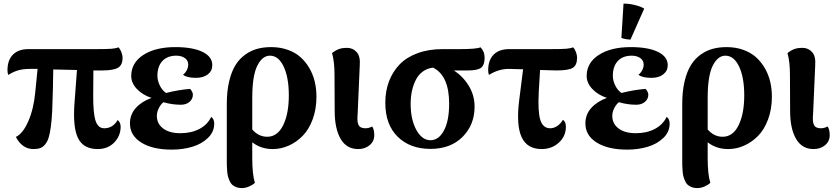

<svg xmlns="http://www.w3.org/2000/svg" viewBox="-20 -783 4487 1028"><path d="M502.9 15.1Q427.2 15.1 398.2 -42.7Q369.1 -100.6 378.9 -231.9L392.1 -408.2L265.1 -411.1L263.2 -306.2Q261.7 -236.3 259.5 -189.5Q257.3 -142.6 252.2 -104.7Q247.1 -66.9 240.2 -45.4Q233.4 -23.9 221.4 -9.5Q209.5 4.9 195.1 10Q180.7 15.1 159.2 15.1Q99.1 15.1 64.9 -49.8Q103 -67.9 131.8 -134.3Q160.6 -200.7 168.9 -290L181.2 -414.1H141.1Q105 -414.1 78.6 -406.7Q52.2 -399.4 23.9 -381.8Q20 -393.6 20 -407.2Q20 -460.9 49.3 -490.5Q78.6 -520 131.8 -520H494.1Q554.2 -520 577.9 -522Q601.6 -523.9 613.8 -529.8Q623 -521.5 629.6 -504.6Q636.2 -487.8 636.2 -472.2Q636.2 -435.5 612.5 -420.7Q588.9 -405.8 526.9 -405.8H480L479 -273.9Q478.5 -176.8 491.7 -136.5Q504.9 -96.2 538.1 -96.2Q584 -96.2 609.9 -140.1Q616.7 -136.2 621.3 -126.2Q626 -116.2 626 -105Q626 -55.7 591.8 -20.3Q557.6 15.1 502.9 15.1Z M899.9 18.1Q796.9 18.1 736.3 -19.8Q675.8 -57.6 675.8 -122.1Q675.8 -169.9 706.8 -204.6Q737.8 -239.3 791 -258.8Q742.7 -274.9 712.6 -306.9Q682.6 -338.9 682.6 -376Q682.6 -446.8 747.3 -488.8Q812 -530.8 918.9 -530.8Q1012.2 -530.8 1064.5 -505.1Q1116.7 -479.5 1116.7 -434.1Q1116.7 -403.3 1092.8 -384.8Q1068.8 -366.2 1029.8 -366.2Q980.5 -366.2 960 -382.8Q973.1 -393.1 980.5 -408Q987.8 -422.9 987.8 -437Q987.8 -459.5 969.5 -472.2Q951.2 -484.9 923.8 -484.9Q876 -484.9 849.4 -456.3Q822.8 -427.7 822.8 -377Q822.8 -353 834.7 -327.1Q846.7 -301.3 868.7 -285.2Q934.1 -301.8 998 -307.1Q1012.7 -290.5 1012.7 -275.9Q1012.7 -253.4 994.9 -237.8Q977.1 -222.2 947.8 -222.2Q901.4 -222.2 855 -235.8Q839.4 -222.7 829.6 -202.6Q819.8 -182.6 819.8 -162.1Q819.8 -120.6 853.5 -95.2Q887.2 -69.8 945.8 -69.8Q1003.9 -69.8 1047.4 -92.5Q1090.8 -115.2 1110.8 -157.2Q1127 -146 1127 -121.1Q1127 -76.7 1093 -44.2Q1059.1 -11.7 1008.5 3.2Q958 18.1 899.9 18.1Z M1274.4 224.1Q1257.8 224.1 1244.9 219Q1231.9 213.9 1223.6 206.5Q1215.3 199.2 1209.5 185.8Q1203.6 172.4 1200.7 161.9Q1197.8 151.4 1196.3 133.1Q1194.8 114.7 1194.6 104.7Q1194.3 94.7 1194.3 76.2V-226.1Q1194.3 -294.4 1207 -347.7Q1219.7 -400.9 1241.2 -435.1Q1262.7 -469.2 1293.5 -491Q1324.2 -512.7 1357.9 -521.7Q1391.6 -530.8 1431.6 -530.8Q1480 -530.8 1520.5 -516.4Q1561 -502 1589.1 -476.8Q1617.2 -451.7 1636.7 -417.7Q1656.2 -383.8 1665.3 -345.5Q1674.3 -307.1 1674.3 -265.1Q1674.3 -198.7 1654.1 -144Q1633.8 -89.4 1600.3 -55.4Q1566.9 -21.5 1525.6 -3.2Q1484.4 15.1 1440.4 15.1Q1377.4 15.1 1330.6 -21V63Q1330.6 150.9 1344.7 195.8Q1334 206.5 1314.2 215.3Q1294.4 224.1 1274.4 224.1ZM1330.6 -89.8Q1364.3 -50.8 1410.6 -50.8Q1465.8 -50.8 1496.1 -112.5Q1526.4 -174.3 1526.4 -272Q1526.4 -368.2 1498.8 -426.5Q1471.2 -484.9 1425.3 -484.9Q1384.3 -484.9 1357.4 -430.7Q1330.6 -376.5 1330.6 -257.8Z M1897.9 15.1Q1835.4 15.1 1803.7 -39.6Q1772 -94.2 1772 -189L1771 -384.8Q1771 -452.1 1757.8 -499Q1778.8 -515.1 1796.6 -521Q1814.5 -526.9 1836.9 -526.9Q1869.1 -526.9 1889.6 -504.2Q1910.2 -481.4 1906.2 -433.1L1895 -174.8Q1890.6 -132.8 1899.4 -114.5Q1908.2 -96.2 1936 -96.2Q1956.1 -96.2 1972.2 -106Q1983.9 -91.3 1983.9 -59.1Q1983.9 -26.4 1959 -5.6Q1934.1 15.1 1897.9 15.1Z M2284.7 14.2Q2175.8 14.2 2109.4 -50.8Q2043 -115.7 2043 -232.9Q2043 -294.4 2062.3 -346.2Q2081.5 -397.9 2118.7 -437Q2155.8 -476.1 2215.1 -498Q2274.4 -520 2349.6 -520H2442.9Q2531.2 -520 2552.7 -529.8Q2574.7 -507.8 2574.7 -474.1Q2574.7 -434.6 2555.7 -420.2Q2536.6 -405.8 2485.8 -405.8H2409.7Q2457.5 -376 2489.3 -324.5Q2521 -272.9 2521 -211.9Q2521 -114.7 2456.8 -50.3Q2392.6 14.2 2284.7 14.2ZM2178.7 -227.1Q2178.7 -142.6 2209.2 -87.4Q2239.7 -32.2 2284.7 -32.2Q2329.1 -32.2 2356.9 -84.2Q2384.8 -136.2 2384.8 -228Q2384.8 -377.9 2298.8 -420.9Q2268.1 -417.5 2244.4 -400.4Q2220.7 -383.3 2206.8 -356.2Q2192.9 -329.1 2185.8 -296.6Q2178.7 -264.2 2178.7 -227.1Z M2879.9 15.1Q2802.2 15.1 2772.7 -49.1Q2743.2 -113.3 2759.8 -246.1L2780.8 -412.1Q2727.1 -414.1 2703.6 -414.1Q2649.9 -414.1 2597.7 -381.8Q2593.8 -393.6 2593.8 -407.2Q2593.8 -460.9 2623 -490.5Q2652.3 -520 2705.6 -520H2927.7Q2987.8 -520 3011.7 -522Q3035.6 -523.9 3047.9 -529.8Q3057.1 -521.5 3063.5 -504.9Q3069.8 -488.3 3069.8 -474.1Q3069.8 -434.1 3046.9 -419.9Q3023.9 -405.8 2960.9 -405.8Q2938.5 -405.8 2871.6 -408.2L2864.7 -292Q2858.9 -185.1 2873 -140.6Q2887.2 -96.2 2925.8 -96.2Q2945.3 -96.2 2963.4 -108.2Q2981.4 -120.1 2993.7 -141.1Q3009.8 -132.8 3009.8 -104Q3009.8 -53.7 2972.2 -19.3Q2934.6 15.1 2879.9 15.1Z M3338.4 18.1Q3235.4 18.1 3174.8 -19.8Q3114.3 -57.6 3114.3 -122.1Q3114.3 -169.9 3145.3 -204.6Q3176.3 -239.3 3229.5 -258.8Q3181.2 -274.9 3151.1 -306.9Q3121.1 -338.9 3121.1 -376Q3121.1 -446.8 3185.8 -488.8Q3250.5 -530.8 3357.4 -530.8Q3450.7 -530.8 3502.9 -505.1Q3555.2 -479.5 3555.2 -434.1Q3555.2 -403.3 3531.2 -384.8Q3507.3 -366.2 3468.3 -366.2Q3418.9 -366.2 3398.4 -382.8Q3411.6 -393.1 3418.9 -408Q3426.3 -422.9 3426.3 -437Q3426.3 -459.5 3408 -472.2Q3389.6 -484.9 3362.3 -484.9Q3314.5 -484.9 3287.8 -456.3Q3261.2 -427.7 3261.2 -377Q3261.2 -353 3273.2 -327.1Q3285.2 -301.3 3307.1 -285.2Q3372.6 -301.8 3436.5 -307.1Q3451.2 -290.5 3451.2 -275.9Q3451.2 -253.4 3433.3 -237.8Q3415.5 -222.2 3386.2 -222.2Q3339.8 -222.2 3293.5 -235.8Q3277.8 -222.7 3268.1 -202.6Q3258.3 -182.6 3258.3 -162.1Q3258.3 -120.6 3292 -95.2Q3325.7 -69.8 3384.3 -69.8Q3442.4 -69.8 3485.8 -92.5Q3529.3 -115.2 3549.3 -157.2Q3565.4 -146 3565.4 -121.1Q3565.4 -76.7 3531.5 -44.2Q3497.6 -11.7 3447 3.2Q3396.5 18.1 3338.4 18.1ZM3307.1 -580.1 3318.4 -763.2Q3344.7 -764.6 3378.4 -756.3Q3412.1 -748 3429.2 -736.8L3355.5 -570.8Q3324.2 -572.8 3307.1 -580.1Z M3712.9 224.1Q3696.3 224.1 3683.3 219Q3670.4 213.9 3662.1 206.5Q3653.8 199.2 3647.9 185.8Q3642.1 172.4 3639.2 161.9Q3636.2 151.4 3634.8 133.1Q3633.3 114.7 3633.1 104.7Q3632.8 94.7 3632.8 76.2V-226.1Q3632.8 -294.4 3645.5 -347.7Q3658.2 -400.9 3679.7 -435.1Q3701.2 -469.2 3731.9 -491Q3762.7 -512.7 3796.4 -521.7Q3830.1 -530.8 3870.1 -530.8Q3918.5 -530.8 3959 -516.4Q3999.5 -502 4027.6 -476.8Q4055.7 -451.7 4075.2 -417.7Q4094.7 -383.8 4103.8 -345.5Q4112.8 -307.1 4112.8 -265.1Q4112.8 -198.7 4092.5 -144Q4072.3 -89.4 4038.8 -55.4Q4005.4 -21.5 3964.1 -3.2Q3922.9 15.1 3878.9 15.1Q3815.9 15.1 3769 -21V63Q3769 150.9 3783.2 195.8Q3772.5 206.5 3752.7 215.3Q3732.9 224.1 3712.9 224.1ZM3769 -89.8Q3802.7 -50.8 3849.1 -50.8Q3904.3 -50.8 3934.6 -112.5Q3964.8 -174.3 3964.8 -272Q3964.8 -368.2 3937.3 -426.5Q3909.7 -484.9 3863.8 -484.9Q3822.8 -484.9 3795.9 -430.7Q3769 -376.5 3769 -257.8Z M4336.4 15.1Q4273.9 15.1 4242.2 -39.6Q4210.4 -94.2 4210.4 -189L4209.5 -384.8Q4209.5 -452.1 4196.3 -499Q4217.3 -515.1 4235.1 -521Q4252.9 -526.9 4275.4 -526.9Q4307.6 -526.9 4328.1 -504.2Q4348.6 -481.4 4344.7 -433.1L4333.5 -174.8Q4329.1 -132.8 4337.9 -114.5Q4346.7 -96.2 4374.5 -96.2Q4394.5 -96.2 4410.6 -106Q4422.4 -91.3 4422.4 -59.1Q4422.4 -26.4 4397.5 -5.6Q4372.6 15.1 4336.4 15.1Z"/></svg>

Font: Arima
Style: Bold
Weight: 700
Designer: Joana Correia and Natanael Gama
Foundry: NDISCOVER
Version: Version 1.100;Glyphs 3.1.2 (3151)